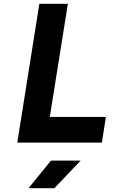

<svg xmlns="http://www.w3.org/2000/svg" viewBox="-20 -750 640 1010"><path d="M71 0 187 -730H337L242 -135H537L516 0ZM130 240 248 95H404L266 240Z"/></svg>

Font: JetBrains Mono NL ExtraBold
Style: Italic
Weight: 800
Italic angle: -9°
Monospace: yes
Designer: Philipp Nurullin, Konstantin Bulenkov
Foundry: JetBrains
Version: Version 2.305; ttfautohint (v1.8.4.7-5d5b)